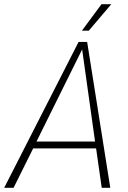

<svg xmlns="http://www.w3.org/2000/svg" viewBox="-43 -901 614 921"><path d="M418 -189H116L22 0H-23L334 -700H375L486 0H445ZM413 -222 351 -664 132 -222ZM444 -881H491L383 -754H350Z"/></svg>

Font: Sarabun Thin
Style: Italic
Weight: 250
Italic angle: -10°
Designer: Suppakit Chalermlarp | Katatrad Co.,Ltd.
Foundry: Cadson Demak Co.,Ltd.
Version: Version 1.000; ttfautohint (v1.6)